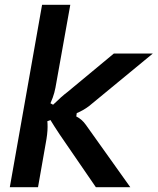

<svg xmlns="http://www.w3.org/2000/svg" viewBox="-20 -783 659 803"><path d="M21 0 156 -763H274L216 -439Q212 -414 207 -395Q202 -376 191 -351L202 -345Q239 -381 262 -398L456 -559H619L352 -339Q328 -321 301 -310L299 -296Q323 -284 339 -261L525 0H381L230 -220Q206 -256 191 -281L178 -276Q179 -268 179 -252Q179 -224 171 -182L139 0Z"/></svg>

Font: Open Sauce Sans SemiBold Italic
Style: Regular
Weight: 600
Italic angle: -10°
Designer: Alfredo Marco Pradil
Foundry: Creative Sauce Fz LLC
Version: Version 1.477